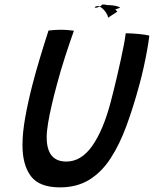

<svg xmlns="http://www.w3.org/2000/svg" viewBox="-20 -812 682 851"><path d="M245.8 18.5Q154.6 18.5 117.1 -30.9Q79.6 -80.4 79.6 -169.2Q79.6 -223.3 91.8 -291.3Q103.9 -359.4 124.2 -438.4Q138.9 -494.8 157.1 -555.2Q175.3 -615.7 195 -676.6Q207.4 -678.1 221.3 -679.1Q235.1 -680.1 247.4 -680.1Q264.8 -680.1 280.5 -678.8Q296.2 -677.5 307.6 -675.9Q289.4 -625 268.9 -561.8Q248.4 -498.6 231.6 -435.1Q219.1 -389.1 209 -345.4Q198.9 -301.7 192.9 -265.2Q186.9 -228.8 186.9 -203.9Q186.9 -95.9 273.9 -95.9Q339.8 -95.9 388.8 -165.3Q437.7 -234.7 470.8 -360.6Q476.7 -382.9 484.3 -413.4Q491.9 -444 499.9 -478.4Q507.8 -512.8 515.4 -547.3Q523 -581.8 528.8 -612.1Q534.6 -642.4 537.3 -664.6Q550.2 -664.6 566.2 -663.6Q582.1 -662.5 597.6 -661.1Q613.1 -659.7 625 -657.7Q636.9 -655.8 641.9 -654.2Q638.6 -625.5 631.9 -588.8Q625.3 -552.2 616.6 -512.6Q607.8 -473.1 597.4 -435.1Q570.9 -336.9 540.4 -254.1Q510 -171.4 470.2 -110.2Q430.5 -49.1 375.8 -15.3Q321 18.5 245.8 18.5ZM500 -760.4Q494.9 -767.4 486.5 -773.7Q478.1 -779.9 468.4 -784.4Q458.6 -788.9 449.2 -791Q439.8 -793 432.6 -791.6Q432.5 -790.5 429.2 -787.7Q425.9 -784.8 422.8 -782.7Q419.7 -780.6 419.7 -780.7Q420.1 -783.3 425.3 -780.7Q430.4 -778 437.5 -771.2Q444.5 -764.4 450.8 -754.7Q457.1 -744.9 459.8 -733.4Q461.1 -734.9 466.6 -738.6Q472.1 -742.2 480.8 -747.9Q489.6 -753.5 500 -760.4ZM513 -777.8Q506.6 -782.7 494.6 -785.5Q482.6 -788.2 468.3 -789.1Q453.9 -789.9 440.2 -788.1Q426.5 -786.3 416.6 -781.2Q413.7 -778.9 409.7 -778.3Q405.8 -777.6 403 -777.9Q400.2 -778.2 399.9 -779.2Q401.5 -783.8 410.1 -784.8Q418.6 -785.8 430.2 -783.3Q441.9 -780.8 452.5 -775.3Q463.2 -769.9 468.6 -761.8Q471.5 -763.8 483.2 -767.5Q494.9 -771.2 513 -777.8Z"/></svg>

Font: Grandstander Thin
Style: Italic
Weight: 100
Italic angle: -15°
Designer: Tyler Finck
Foundry: Etcetera Type Co
Version: Version 1.200